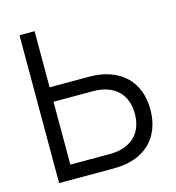

<svg xmlns="http://www.w3.org/2000/svg" viewBox="-107 -812 828 903"><g transform="rotate(-15 307.0 -360.0)"><path d="M143.3 -720H69.7V0H336.3Q392.7 0 436.9 -15.5Q481.2 -31 511.6 -60.1Q542 -89.2 558 -130.6Q574 -172 574 -223.3Q574 -274.8 558 -316Q542 -357.2 511.4 -386.2Q480.8 -415.3 436.6 -431Q392.3 -446.7 336.3 -446.7H143.3ZM143.3 -70.3V-376.3H336Q374.3 -376.3 404.4 -365.9Q434.5 -355.5 455.4 -335.8Q476.3 -316.2 487.3 -287.8Q498.3 -259.3 498.3 -223.3Q498.3 -187.3 487.3 -158.9Q476.3 -130.5 455.4 -110.8Q434.5 -91.2 404.4 -80.8Q374.3 -70.3 336 -70.3Z"/></g></svg>

Font: Vela Sans GX ExtLt
Style: Regular
Weight: 200
Designer: Principal design: Mikhail Sharanda - project Manrope.
Design modification: Ravid Balaliev
Foundry: Mikhail Sharanda
Version: Version 1.001